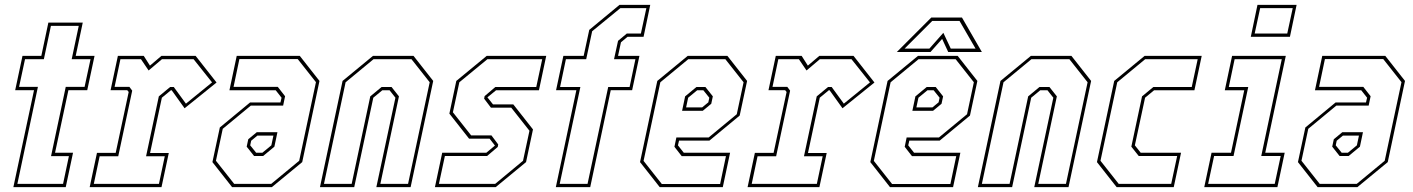

<svg xmlns="http://www.w3.org/2000/svg" viewBox="-20 -770 5813 790"><path d="M35 0 120 -399H42.5L72.5 -540H150L179 -677H320.5L291.5 -540H369L339 -399H261.5L206.5 -141.5H280.5L250.5 0ZM51.5 -13.5H239.5L263.5 -127.5H190L250.5 -412.5H328L352.5 -526.5H275L304 -663.5H189.5L160.5 -526.5H83L58.5 -412.5H136Z M349 0 379 -141H456L509.5 -391.5L503.5 -399H435L465 -540H571.5L597 -500L644 -540H785L871 -430.5L739.5 -324.5L686.5 -398.5H683L646 -368L597.5 -140.5H674.5L644.5 0ZM366 -13.5H634L658 -127H581L633.5 -373.5L680 -412H695L745 -343.5L852.5 -431L776.5 -526.5H646.5L591.5 -480L560 -526.5H475.5L451.5 -412.5H512.5L524 -397L466.5 -127H390Z M935 0 854 -103 884.5 -245.5 1009 -348.5H1134L1138.5 -368L1114.5 -398.5H924L954 -540H1213.5L1294.5 -437L1223.5 -103L1098.5 0ZM943.5 -13.5H1096L1211 -108.5L1280 -432L1205 -527H965L941 -412.5H1123L1153 -374L1145 -335.5H1012L896.5 -240L868.5 -108.5ZM1025.5 -128 995 -166.5 1001.5 -197 1036.5 -226H1121.5L1109 -166.5L1062.5 -128ZM1034 -141.5H1059.5L1096.5 -172L1105 -212H1039L1013.5 -191L1009.5 -172Z M1296.5 0 1389.5 -437 1514.5 -540H1681.5L1762.5 -437L1669.5 0H1528.5L1607 -368L1583 -398.5H1553L1516 -368L1437.5 0ZM1313 -13.5H1427L1503.5 -373.5L1550 -412H1591L1621.5 -373.5L1545 -13.5H1659L1748 -431.5L1673 -526.5H1517L1402 -431.5Z M1769.5 0 1799.5 -141.5H1981L2016.5 -171L1994.5 -199.5H1910L1829 -302.5L1857.5 -437L1982.5 -540H2227.5L2197.5 -398.5H2021L1985.5 -369.5L2008.5 -340.5H2092L2173 -237.5L2144.5 -103L2019.5 0ZM1786 -13.5H2017.5L2132 -108.5L2158.5 -232L2083.5 -327H2000L1972 -364L1974 -374.5L2018 -412H2186.5L2211 -526.5H1985.5L1870 -431.5L1843.5 -308L1918.5 -213H2002L2030 -175.5L2028 -165.5L1984 -128H1810.5Z M2267 0 2351.5 -399H2268L2298 -540H2381.5L2404.5 -647L2529 -750H2655.5L2628 -618.5H2562L2535 -596L2523 -540H2611L2581 -399H2493L2408.5 0ZM2283 -13.5H2397.5L2482.5 -412H2570.5L2594.5 -526.5H2506.5L2523 -602L2559 -632H2617L2639.5 -736.5H2532.5L2416.5 -641.5L2392 -526.5H2308.5L2284.5 -412H2368Z M2973 -540 3054 -437 3023.5 -294.5 2899 -191.5H2774L2769.5 -172L2793.5 -141.5H2984L2954 0H2694.5L2613.5 -103L2684.5 -437L2809.5 -540ZM2964.5 -526.5H2812L2697 -431.5L2628 -108L2703 -13H2943L2967 -127.5H2785L2755 -166L2763 -204.5H2896L3011.5 -300L3039.5 -431.5ZM2882.5 -412 2913 -373.5 2906.5 -343 2871.5 -314H2786.5L2799 -373.5L2845.5 -412ZM2874 -398.5H2848.5L2811.5 -368L2803 -328H2869L2894.5 -349L2898.5 -368Z M3056 0 3086 -141H3163L3216.5 -391.5L3210.5 -399H3142L3172 -540H3278.5L3304 -500L3351 -540H3492L3578 -430.5L3446.5 -324.5L3393.5 -398.5H3390L3353 -368L3304.5 -140.5H3381.5L3351.5 0ZM3073 -13.5H3341L3365 -127H3288L3340.5 -373.5L3387 -412H3402L3452 -343.5L3559.5 -431L3483.5 -526.5H3353.5L3298.5 -480L3267 -526.5H3182.5L3158.5 -412.5H3219.5L3231 -397L3173.5 -127H3097Z M3920.5 -540 4001.5 -437 3971 -294.5 3846.5 -191.5H3721.5L3717 -172L3741 -141.5H3931.5L3901.5 0H3642L3561 -103L3632 -437L3757 -540ZM3912 -526.5H3759.5L3644.5 -431.5L3575.5 -108L3650.5 -13H3890.5L3914.5 -127.5H3732.5L3702.5 -166L3710.5 -204.5H3843.5L3959 -300L3987 -431.5ZM3830 -412 3860.5 -373.5 3854 -343 3819 -314H3734L3746.5 -373.5L3793 -412ZM3821.5 -398.5H3796L3759 -368L3750.5 -328H3816.5L3842 -349L3846 -368ZM3812 -698H3938L4020 -556H3881.5L3856.5 -610L3808.5 -556H3670ZM3816 -684 3702 -570H3804L3861.5 -635L3892 -570H3994L3928 -684Z M4003.5 0 4096.5 -437 4221.5 -540H4388.5L4469.5 -437L4376.5 0H4235.5L4314 -368L4290 -398.5H4260L4223 -368L4144.5 0ZM4020 -13.5H4134L4210.5 -373.5L4257 -412H4298L4328.5 -373.5L4252 -13.5H4366L4455 -431.5L4380 -526.5H4224L4109 -431.5Z M4574.5 0 4493.5 -103 4564.5 -437 4689.5 -540H4924.5L4894.5 -398.5H4728.5L4691.5 -368L4649.5 -172L4673.5 -141.5H4839.5L4809.5 0ZM4583 -13.5H4799L4823.5 -128H4665.5L4635 -166.5L4679 -373.5L4725.5 -412H4883.5L4908 -526.5H4692L4577 -431.5L4508 -108.5Z M5126.5 -618.5 5154 -750H5315L5287.5 -618.5ZM5142.5 -632H5276.5L5299 -736.5H5165ZM4935 0 4965 -141.5H5045L5099.5 -398.5H5019.5L5049.5 -540H5270.5L5186 -141.5H5266L5236 0ZM4951 -13.5H5225L5249.5 -128H5169.5L5254 -526.5H5060L5036 -412H5116L5055.5 -128H4975.5Z M5401.5 0 5320.5 -103 5351 -245.5 5475.5 -348.5H5600.5L5605 -368L5581 -398.5H5390.5L5420.5 -540H5680L5761 -437L5690 -103L5565 0ZM5410 -13.5H5562.5L5677.5 -108.5L5746.5 -432L5671.5 -527H5431.5L5407.5 -412.5H5589.5L5619.5 -374L5611.5 -335.5H5478.5L5363 -240L5335 -108.5ZM5492 -128 5461.5 -166.5 5468 -197 5503 -226H5588L5575.5 -166.5L5529 -128ZM5500.5 -141.5H5526L5563 -172L5571.5 -212H5505.5L5480 -191L5476 -172Z"/></svg>

Font: Tourney Condensed Thin
Style: Italic
Weight: 100
Width: 3
Italic angle: -12°
Designer: Tyler Finck
Foundry: Etcetera Type Co
Version: Version 1.010; ttfautohint (v1.8.3)